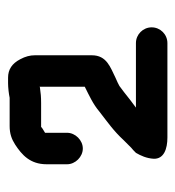

<svg xmlns="http://www.w3.org/2000/svg" viewBox="1 -726 445 488"><g transform="rotate(-90 224.0 -482.5)"><path d="M130 -535V-591C136 -595 141 -597 145 -601H205C223 -601 230 -602 245 -604C246 -604 246 -604 247 -605V-490C223 -478 203 -469 184 -453C157 -432 135 -417 111 -391L92 -372C88 -369 84 -365 79 -360C72 -348 65 -333 64 -315C63 -289 89 -280 118 -280H358C380 -280 398 -298 398 -320C398 -342 380 -360 358 -360H194C208 -370 219 -379 233 -390L249 -402C254 -405 261 -408 270 -412C296 -425 327 -434 327 -472V-617C327 -629 324 -641 317 -654C306 -675 291 -685 270 -685H256C245 -685 228 -683 219 -681H147C128 -681 114 -676 100 -667C74 -650 50 -629 50 -587V-535C50 -514 69 -495 90 -495C111 -495 130 -514 130 -535Z"/></g></svg>

Font: Electronic
Style: ExBd
Weight: 800
Version: Version 1.011